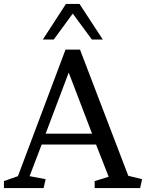

<svg xmlns="http://www.w3.org/2000/svg" viewBox="-35 -951 739 971"><path d="M683.6 -44.9 673.8 0H443.8V-35.2L514.6 -57.1L450.7 -220.2H175.8L114.7 -60.1L195.8 -44.9L185.5 0H-15.1V-35.2L55.7 -60.1L296.4 -700.2H369.6L613.8 -62ZM195.8 -274.9H430.7L312.5 -584ZM333 -882.3 236.8 -751H181.6L297.9 -930.2V-931.2H368.7L367.7 -930.2L484.9 -751H429.7Z"/></svg>

Font: Brawler
Style: Regular
Weight: 400
Version: Version 1.000